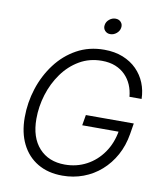

<svg xmlns="http://www.w3.org/2000/svg" viewBox="-99 -1003 933 1094"><g transform="rotate(10 368.0 -456.0)"><path d="M336.4 10.3Q252.9 10.3 192.9 -25.4Q132.8 -61 100.3 -126.2Q67.9 -191.4 67.9 -280.3Q67.9 -365.7 94.2 -447.3Q120.6 -528.8 170.2 -594.5Q219.7 -660.2 290 -699Q360.4 -737.8 448.2 -737.8Q508.8 -737.8 556.4 -718.8Q604 -699.7 637 -666.5Q669.9 -633.3 687.3 -590.1Q704.6 -546.9 705.6 -498.5H635.3Q632.3 -534.7 618.9 -566.2Q605.5 -597.7 581.8 -621.8Q558.1 -646 524.2 -659.7Q490.2 -673.3 445.8 -673.3Q373.5 -673.3 316.2 -639.6Q258.8 -606 218.3 -549.6Q177.7 -493.2 156.2 -423.8Q134.8 -354.5 134.8 -283.2Q134.8 -175.3 189.9 -114.7Q245.1 -54.2 338.9 -54.2Q407.2 -54.2 464.1 -84.5Q521 -114.7 559.3 -169.7Q597.7 -224.6 609.9 -298.8L630.4 -292H398.4L408.7 -353H686L675.8 -290.5Q664.6 -222.2 634.3 -167Q604 -111.8 558.8 -72Q513.7 -32.2 457 -11Q400.4 10.3 336.4 10.3ZM464.8 -831.1Q445.8 -831.1 433.8 -844.7Q421.9 -858.4 425.3 -877.4Q428.2 -896.5 444.6 -909.9Q460.9 -923.3 480.5 -923.3Q500.5 -923.3 512.2 -909.9Q523.9 -896.5 520.5 -877.4Q517.6 -858.4 501.2 -844.7Q484.9 -831.1 464.8 -831.1Z"/></g></svg>

Font: Inter 18pt Light
Style: Italic
Weight: 300
Italic angle: -9.3988°
Designer: Rasmus Andersson
Foundry: rsms
Version: Version 4.001;git-66647c0bb